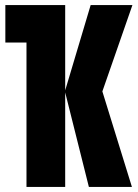

<svg xmlns="http://www.w3.org/2000/svg" viewBox="-20 -734 540 754"><path d="M84 0V-567H1V-714H236V-379L336 -714H500L382 -375L498 0H329L236 -371V0Z"/></svg>

Font: Noto Sans Mono ExtraCondensed Black
Style: Regular
Weight: 900
Width: 2
Designer: Monotype Design Team
Foundry: Monotype Imaging Inc.
Version: Version 2.014